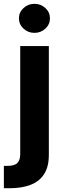

<svg xmlns="http://www.w3.org/2000/svg" viewBox="-46 -789 338 1013"><path d="M60.7 -545.9H211.7V27.1Q211.9 90.3 187 129.2Q162 168.2 115.6 186.1Q69.2 204.1 5.1 204.1H-25.6V86.1H-5.9Q31 86.1 45.8 70.8Q60.5 55.5 60.7 24.8ZM135.7 -615.6Q102 -615.6 77.9 -638.1Q53.9 -660.5 53.9 -692.2Q53.9 -724.1 77.9 -746.4Q102 -768.8 135.7 -768.8Q169.5 -768.8 193.6 -746.4Q217.6 -724.1 217.6 -692.3Q217.6 -660.5 193.6 -638.1Q169.5 -615.6 135.7 -615.6Z"/></svg>

Font: Inter V
Style: 
Weight: 400
Designer: Rasmus Andersson
Foundry: rsms
Version: Version 4.000;git-a3f224843